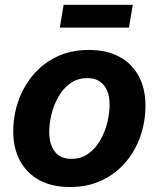

<svg xmlns="http://www.w3.org/2000/svg" viewBox="-20 -754 650 785"><path d="M266.1 10.7Q192.9 10.7 141.1 -17.3Q89.4 -45.4 61.8 -96.7Q34.2 -147.9 34.2 -216.3Q34.2 -282.2 55.4 -342Q76.7 -401.9 116.5 -448.7Q156.2 -495.6 213.4 -522.7Q270.5 -549.8 343.3 -549.8Q416.5 -549.8 468.3 -521.7Q520 -493.7 547.4 -442.6Q574.7 -391.6 574.7 -322.3Q574.7 -256.8 554 -197Q533.2 -137.2 493.2 -90.3Q453.1 -43.5 396 -16.4Q338.9 10.7 266.1 10.7ZM271.5 -104.5Q312 -104.5 341.6 -126Q371.1 -147.5 390.4 -181.4Q409.7 -215.3 418.9 -253.9Q428.2 -292.5 428.2 -326.2Q428.2 -359.4 418 -383.5Q407.7 -407.7 387.7 -421.1Q367.7 -434.6 337.4 -434.6Q296.9 -434.6 267.3 -413.3Q237.8 -392.1 218.8 -358.4Q199.7 -324.7 190.4 -286.4Q181.2 -248 181.2 -213.4Q181.2 -164.6 203.9 -134.5Q226.6 -104.5 271.5 -104.5ZM522.9 -734.4 507.3 -641.1H224.6L240.2 -734.4Z"/></svg>

Font: Inter 16pt
Style: Bold Italic
Weight: 700
Italic angle: -9.3988°
Version: Version 4.001;git-66647c0bb